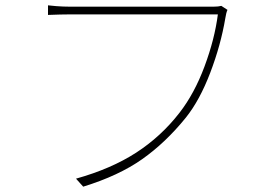

<svg xmlns="http://www.w3.org/2000/svg" viewBox="-20 -701 1040 720"><path d="M825 -633Q808 -532 768.5 -428.5Q729 -325 677 -260Q601 -166 513 -104Q425 -42 292 -1L265 -31Q397 -68 490.5 -128.5Q584 -189 653 -278Q709 -350 747 -452Q785 -554 797 -647H740H638H513H390H291H240Q210 -647 160 -645V-681L191 -678Q217 -676 241 -676H459H567H666H743H781Q799 -676 810 -679L833 -664Q828 -653 825 -633Z"/></svg>

Font: Merged Yaku Han JP Thin
Style: Regular
Weight: 250
Designer: Ryoko NISHIZUKA 西塚涼子 (kana, bopomofo & ideographs); Paul D. Hunt (Latin, Greek & Cyrillic); Sandoll Communications 산돌커뮤니
Foundry: Adobe
Version: Version 2.004